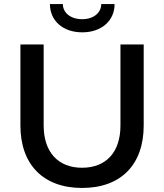

<svg xmlns="http://www.w3.org/2000/svg" viewBox="-20 -920 812 950"><path d="M691 -299V-700H576V-299C576 -168 506 -90 386 -90C267 -90 196 -168 196 -299V-700H81V-299C81 -105 195 10 386 10C578 10 691 -105 691 -299ZM547 -900H481C481 -857 443 -825 387 -825C329 -825 291 -857 291 -900H227C227 -818 291 -760 387 -760C483 -760 547 -818 547 -900Z"/></svg>

Font: Gully Medium
Style: Regular
Weight: 500
Designer: jaikishan Patel
Foundry: MagicType
Version: Version 1.000;Glyphs 3.2 (3242)